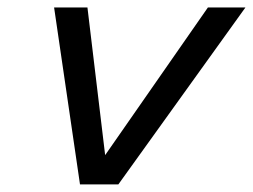

<svg xmlns="http://www.w3.org/2000/svg" viewBox="-20 -485 666 505"><path d="M526.8 -465.3H625.5L291.3 0H217.1L221 -25.9ZM122.3 -465.3H210L262.7 -25.9L261 0H190.4Z"/></svg>

Font: Intel One Mono Light
Style: Italic
Weight: 300
Italic angle: -16°
Monospace: yes
Designer: Fred Shallcrass
Foundry: Frere-Jones Type LLC
Version: Version 1.004